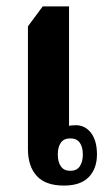

<svg xmlns="http://www.w3.org/2000/svg" viewBox="-20 -572 347 598"><path d="M179 6Q122 6 94.5 -24Q67 -54 67 -108V-490L113 -552H195V-180Q201 -182 220 -182Q248 -180 265 -156Q282 -132 282 -91Q282 -47 256.5 -20.5Q231 6 179 6ZM199 -40Q219 -40 228.5 -54Q238 -68 238 -91Q238 -114 228.5 -127.5Q219 -141 199 -141Q179 -141 169.5 -127.5Q160 -114 160 -91Q160 -68 169.5 -54Q179 -40 199 -40Z"/></svg>

Font: Noto Serif Thai ExtraCondensed
Style: Bold
Weight: 700
Width: 2
Designer: Monotype Design Team
Foundry: Monotype Imaging Inc.
Version: Version 2.002; ttfautohint (v1.8.4.7-5d5b)